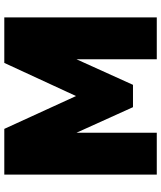

<svg xmlns="http://www.w3.org/2000/svg" viewBox="52 -802 750 894"><g transform="rotate(-90 427.0 -355.0)"><path d="M598.1 0V-374L479 -110.8H375L255.9 -374V0H61V-710H273.9L426.8 -376L581.1 -710H793V0Z"/></g></svg>

Font: Rawline Black
Style: Regular
Weight: 900
Designer: Matt McInerney, Pablo Impallari, Rodrigo Fuenzalida
Foundry: Matt McInerney, Pablo Impallari, Rodrigo Fuenzalida
Version: Version 4.020;PS 004.020;hotconv 1.0.88;makeotf.lib2.5.64775